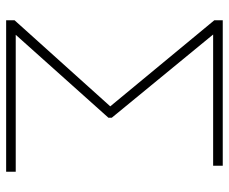

<svg xmlns="http://www.w3.org/2000/svg" viewBox="-80 -665 745 625"><g transform="rotate(90 292.5 -352.5)"><path d="M539.1 0H45.9V-27.3L326.2 -338.9L45.9 -677.7V-705.1H519.5V-673.8H92.3L363.3 -343.8V-333L93.3 -31.2H539.1Z"/></g></svg>

Font: Pretendard GOV Thin
Style: Regular
Weight: 100
Designer: Base glyphs from Inter by Rasmus Andersson; Hangeul glyphs from Noto Sans CJK(Source Han Sans) by Jang Soo-young and Kan
Foundry: Kil Hyung-jin
Version: Version 1.309